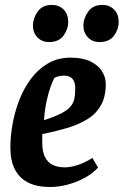

<svg xmlns="http://www.w3.org/2000/svg" viewBox="-20 -746 500 776"><path d="M182.9 9.8Q129.7 9.8 94.1 -8Q58.4 -25.9 40.2 -61.4Q21.9 -97 21.9 -150.1Q21.9 -193.4 30.4 -242.6Q38.9 -291.8 57.2 -339.8Q75.5 -387.8 104.6 -426.9Q133.6 -466 173.5 -489.5Q213.3 -513 266.1 -513Q313.7 -513 345.1 -497.9Q376.5 -482.8 392 -458.4Q407.5 -434.1 407.5 -406.2Q407.5 -355.1 387.9 -320.3Q368.2 -285.6 332.6 -263.9Q297 -242.1 250.8 -228.5Q204.6 -214.8 150.8 -204V-169Q150.8 -133.1 161.8 -111.2Q172.8 -89.3 193.4 -79.4Q214 -69.6 241.8 -69.6Q267.2 -69.6 296.7 -79.9Q326.2 -90.3 353.5 -107.6L376.3 -68.8Q356.3 -46 324 -28.1Q291.6 -10.2 254.7 -0.2Q217.7 9.8 182.9 9.8ZM157.7 -260.3Q201.4 -274.3 227.2 -287.6Q252.9 -300.8 265 -315.4Q277.1 -329.9 280.6 -347.7Q284.1 -365.5 284.1 -388.3Q284.1 -407.2 278.6 -418.4Q273 -429.5 263.3 -434.9Q253.6 -440.3 239.1 -440.3Q225.8 -440.3 214.8 -437.2Q203.8 -434.1 199.6 -430.8Q194.4 -421.9 185.5 -398.4Q176.7 -375 168.9 -339.9Q161.1 -304.8 157.7 -260.3ZM382.3 -576Q353.3 -576 335.2 -595.2Q317.1 -614.5 317.1 -642.3Q317.1 -672.2 336.5 -699.2Q355.8 -726.2 393.7 -726.2Q422.1 -726.2 440.9 -707.7Q459.6 -689.2 459.6 -656.6Q459.6 -627.2 440.6 -601.6Q421.5 -576 382.3 -576ZM178.1 -576Q149.1 -576 131.1 -595.2Q113.1 -614.5 113.1 -642.3Q113.1 -672.2 132.3 -699.2Q151.6 -726.2 189.4 -726.2Q218.4 -726.2 237 -707.7Q255.6 -689.2 255.6 -656.6Q255.6 -627.2 236.4 -601.6Q217.3 -576 178.1 -576Z"/></svg>

Font: Faustina Light
Style: Italic
Weight: 300
Italic angle: -8°
Designer: Alfonso Garcia
Foundry: http://www.omnibus-type.com
Version: Version 1.200